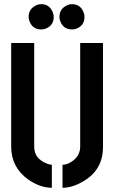

<svg xmlns="http://www.w3.org/2000/svg" viewBox="-20 -888 544 913"><path d="M116.2 -807.6Q116.2 -844.7 149.4 -861.3Q162.1 -868.2 175.8 -868.2Q213.9 -868.2 229.5 -833Q235.4 -820.3 235.4 -807.6Q235.4 -769.5 202.1 -753.9Q189.5 -748 175.8 -748Q137.7 -748 122.1 -782.2Q116.2 -794.9 116.2 -807.6ZM262.7 -807.6Q262.7 -844.7 295.9 -861.3Q308.6 -868.2 322.3 -868.2Q360.4 -868.2 376 -833Q381.8 -820.3 381.8 -807.6Q381.8 -769.5 348.6 -753.9Q335.9 -748 322.3 -748Q284.2 -748 268.6 -782.2Q262.7 -794.9 262.7 -807.6ZM33.2 -188.5V-683.6H142.6V-188.5Q143.6 -133.8 202.1 -110.4Q216.8 -104.5 226.6 -104.5V4.9Q170.9 4.9 114.3 -34.2Q34.2 -91.8 33.2 -188.5ZM277.3 4.9V-104.5Q302.7 -104.5 330.1 -126Q360.4 -151.4 361.3 -188.5V-683.6H469.7V-188.5Q469.7 -78.1 372.1 -23.4Q322.3 4.9 277.3 4.9Z"/></svg>

Font: Post No Bills Jaffna
Style: Bold
Weight: 700
Designer: Kosala Senevirathne, Siva Puranthara, Lasantha Premarathna, Tharique Azeez
Foundry: Mooniak
Version: Version 1.220 ; ttfautohint (v1.6)